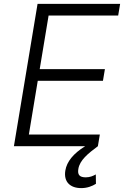

<svg xmlns="http://www.w3.org/2000/svg" viewBox="-20 -747 634 981"><path d="M583.8 -667.6 593.8 -727.3H171.9L51.1 0H415.1C353.7 38 321.4 79.5 313.9 123.9C304 182.9 339.5 214.1 394.9 214.1C425.8 214.1 451 204.2 470.2 192.1L469.5 144.2C455.6 152 439.6 159.1 418.3 159.1C385.7 159.1 375.4 145.2 380.3 116.1C387.4 71.7 429.7 37.3 480.1 0L490.1 -59.7H127.5L172.9 -334.2H506L516 -393.8H182.9L228.3 -667.6Z"/></svg>

Font: TID UI Light
Style: Italic
Weight: 300
Italic angle: -9.39999°
Designer: The TID Project Authors
Foundry: Bakken & Bæck
Version: Version 1.001;hotconv 1.0.109;makeotfexe 2.5.65596